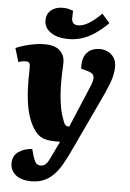

<svg xmlns="http://www.w3.org/2000/svg" viewBox="-68 -784 717 1060"><g transform="rotate(5 290.5 -253.5)"><path d="M347 57Q329 95 310 127Q291 159 267.5 182.5Q244 206 214.5 218.5Q185 231 147 231Q89 231 59 205.5Q29 180 29 142Q29 100 60 78Q91 56 136 53L147 92Q153 110 158.5 120.5Q164 131 171.5 135.5Q179 140 190 140Q202 140 210.5 135Q219 130 226.5 119.5Q234 109 241 93L286 0H259Q215 0 187 -12Q159 -24 136 -61Q119 -88 106.5 -126.5Q94 -165 88 -216.5Q82 -268 82 -332Q82 -343 82.5 -353.5Q83 -364 83 -375Q83 -386 83 -396Q83 -413 77.5 -419.5Q72 -426 59 -426Q53 -426 41.5 -424.5Q30 -423 18 -418L-5 -494Q12 -502 38.5 -510Q65 -518 95 -523.5Q125 -529 152 -529Q212 -529 239 -503Q266 -477 266 -439Q266 -426 265.5 -412Q265 -398 264 -380.5Q263 -363 263 -338Q263 -293 266 -255Q269 -217 276 -182Q283 -147 297 -112Q301 -102 305 -97Q309 -92 314 -90Q319 -88 324 -88H329L430 -328Q438 -348 439 -363Q440 -378 431.5 -387.5Q423 -397 400 -403L367 -412Q362 -467 387 -498Q412 -529 461 -529Q484 -529 505 -519Q526 -509 539 -489Q552 -469 552 -437Q552 -416 547.5 -394Q543 -372 533.5 -347Q524 -322 511 -292.5Q498 -263 480 -226ZM283 -569Q220 -569 183.5 -594.5Q147 -620 147 -661Q147 -697 172 -717.5Q197 -738 235 -738Q256 -738 270 -734.5Q284 -731 294 -727L293 -688Q292 -670 301 -659.5Q310 -649 329 -649Q355 -649 386 -667Q417 -685 457 -725L500 -676Q463 -639 427 -615Q391 -591 356 -580Q321 -569 283 -569Z"/></g></svg>

Font: Literata ExtraBold
Style: Italic
Weight: 800
Italic angle: -2°
Designer: Latin by Veronika Burian and Jose Scaglione. Greek by Irene Vlachou. Cyrillic by Vera Evstafieva
Foundry: TypeTogether
Version: Version 3.002